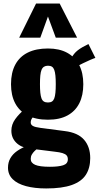

<svg xmlns="http://www.w3.org/2000/svg" viewBox="-20 -861 557 1081"><path d="M240 200Q175 200 126.5 187Q78 174 51.5 148Q25 122 25 83Q25 53 38.5 29.5Q52 6 76.5 -11Q101 -28 132 -40L195 -29Q184 -20 174.5 -10.5Q165 -1 159 9.5Q153 20 153 34Q153 56 178 67Q203 78 261 78Q309 78 335.5 69.5Q362 61 362 36Q362 22 355 14Q348 6 332 1Q316 -4 288 -7L144 -25Q98 -31 71 -58Q44 -85 44 -125Q44 -160 65.5 -190Q87 -220 122 -249L179 -217Q167 -205 160 -194.5Q153 -184 153 -171Q153 -159 165 -152Q177 -145 208 -141L345 -123Q419 -114 453.5 -74Q488 -34 488 29Q488 85 463.5 123Q439 161 384.5 180.5Q330 200 240 200ZM250 -187Q182 -187 135.5 -211Q89 -235 65.5 -279.5Q42 -324 42 -387Q42 -452 66 -497Q90 -542 136.5 -565Q183 -588 250 -588Q314 -588 358 -564Q402 -540 425.5 -495.5Q449 -451 449 -387Q449 -324 426.5 -279.5Q404 -235 360 -211Q316 -187 250 -187ZM250 -284Q264 -284 272.5 -289.5Q281 -295 285.5 -307Q290 -319 292 -339Q294 -359 294 -387Q294 -416 292 -435.5Q290 -455 285.5 -467.5Q281 -480 272.5 -485.5Q264 -491 250 -491Q237 -491 228 -485.5Q219 -480 214 -468Q209 -456 207 -436Q205 -416 205 -387Q205 -359 207 -339.5Q209 -320 213.5 -307.5Q218 -295 227 -289.5Q236 -284 250 -284ZM414 -487 380 -531Q395 -560 417.5 -577.5Q440 -595 478 -613L517 -535Q507 -532 487.5 -523.5Q468 -515 447.5 -505Q427 -495 414 -487ZM88 -649 183 -841H316L414 -649H294L250 -768L207 -649Z"/></svg>

Font: Oswald
Style: Bold
Weight: 700
Designer: Vernon Adams
Foundry: Vernon Adams
Version: Version 4.103;gftools[0.9.33.dev8+g029e19f]